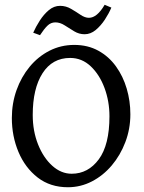

<svg xmlns="http://www.w3.org/2000/svg" viewBox="-20 -766 600 799"><path d="M262.7 13.2Q189 13.2 136.7 -27.3Q84.5 -67.9 56.9 -133.5Q29.3 -199.2 29.3 -274.9Q29.3 -335.9 48.8 -390.9Q68.4 -445.8 103.5 -488.3Q138.7 -530.8 186 -554.9Q233.4 -579.1 289.1 -579.1Q345.7 -579.1 389.4 -554.9Q433.1 -530.8 462.6 -489.7Q492.2 -448.7 507.3 -397.2Q522.5 -345.7 522.5 -290.5Q522.5 -229.5 501.7 -174.8Q481 -120.1 445.1 -77.6Q409.2 -35.2 362.3 -11Q315.4 13.2 262.7 13.2ZM278.3 -43Q346.7 -43 391.1 -103Q435.5 -163.1 435.5 -282.2Q435.5 -344.2 415 -399.7Q394.5 -455.1 357.7 -490Q320.8 -524.9 272 -524.9Q197.8 -524.9 157 -461.2Q116.2 -397.5 116.2 -287.6Q116.2 -220.7 138.4 -165Q160.6 -109.4 197.5 -76.2Q234.4 -43 278.3 -43ZM443.4 -734.4Q433.1 -710 416.3 -684.3Q399.4 -658.7 378.2 -641.1Q356.9 -623.5 332 -623.5Q309.1 -623.5 288.8 -635.7Q268.6 -647.9 249.3 -660.4Q230 -672.9 210.4 -672.9Q191.4 -672.9 177 -658.7Q162.6 -644.5 146.5 -619.6L118.2 -629.9Q128.9 -654.3 145.5 -680.2Q162.1 -706.1 183.3 -723.9Q204.6 -741.7 230 -741.7Q254.4 -741.7 275.6 -729.2Q296.9 -716.8 315.2 -704.3Q333.5 -691.9 350.1 -691.9Q383.8 -691.9 415.5 -746.1Z"/></svg>

Font: Dai Banna SIL
Style: Regular
Weight: 400
Designer: Victor Gaultney
Foundry: SIL International
Version: Version 4.000